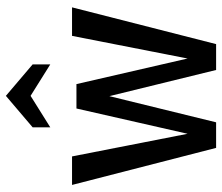

<svg xmlns="http://www.w3.org/2000/svg" viewBox="-71 -684 755 653"><g transform="rotate(-90 306.5 -357.5)"><path d="M4 -490H101L178 -97L264 -475H347L434 -97L511 -490H608L483 0H395L306 -363L217 0H130ZM200 -624 307 -715 414 -624V-564L307 -631L200 -564Z"/></g></svg>

Font: Cabin Condensed
Style: Regular
Weight: 400
Width: 3
Designer: Pablo Impallari
Foundry: Pablo Impallari. http://www.impallari.com Igino Marini. http://www.ikern.com
Version: Version 2.200